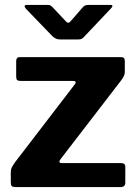

<svg xmlns="http://www.w3.org/2000/svg" viewBox="-20 -763 559 783"><path d="M44 0Q32 0 28 -4Q24 -8 24 -20V-59Q24 -71 27 -78Q30 -85 41 -101L285 -419Q295 -433 277 -433H64Q53 -433 49.5 -437Q46 -441 46 -451V-514Q46 -530 60 -530H474Q489 -530 489 -515V-470Q489 -461 485.5 -453.5Q482 -446 474 -435L227 -114Q215 -98 233 -98H473Q491 -98 491 -83V-18Q491 -10 486.5 -5Q482 0 471 0H44ZM319 -735Q324 -740 329.5 -741.5Q335 -743 343 -743H429Q447 -743 431 -727L324 -614Q320 -609 314.5 -605.5Q309 -602 299 -602H227Q215 -602 208 -605.5Q201 -609 194 -615L86 -727Q80 -734 80.5 -738.5Q81 -743 89 -743H170Q179 -743 183 -742Q187 -741 193 -735L243 -682Q254 -669 259 -670Q264 -671 273 -682Z"/></svg>

Font: Libre Franklin Thin
Style: Bold
Weight: 700
Version: Version 3.000